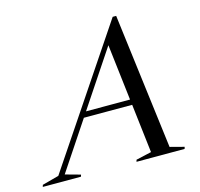

<svg xmlns="http://www.w3.org/2000/svg" viewBox="-187 -838 992 952"><g transform="rotate(-15 309.0 -362.5)"><path d="M576.5 -29 649 -10 646 0H399L402 -10L481 -28L451.5 -278.5H203.5L39 -31.5L117 -10L114 0H-82L-79 -10L6.5 -33L471 -725H489ZM222 -306.5H448L414 -594.5Z"/></g></svg>

Font: Newsreader Display
Style: Italic
Weight: 400
Italic angle: -17°
Designer: Hugues Gentile
Foundry: Production Type
Version: Version 1.001